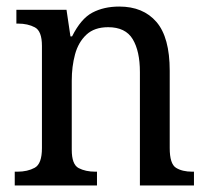

<svg xmlns="http://www.w3.org/2000/svg" viewBox="-20 -566 637 586"><path d="M25 0V-42H33Q64 -42 86 -54Q108 -66 108 -114V-426Q108 -471 86.5 -482.5Q65 -494 35 -494H30V-536H183L195 -455H200Q227 -509 262 -527.5Q297 -546 344 -546Q417 -546 457.5 -499Q498 -452 498 -350V-114Q498 -66 517 -54Q536 -42 567 -42H572V0H407V-346Q407 -410 385 -446.5Q363 -483 310 -483Q268 -483 243.5 -460Q219 -437 209 -400Q199 -363 199 -320V-109Q199 -64 220 -53Q241 -42 271 -42H276V0Z"/></svg>

Font: Noto Serif Lao SemCond
Style: Regular
Weight: 400
Width: 4
Designer: Monotype Design Team
Foundry: Monotype Imaging Inc.
Version: Version 2.004; ttfautohint (v1.8.4.7-5d5b)